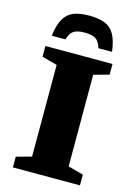

<svg xmlns="http://www.w3.org/2000/svg" viewBox="-137 -1008 765 1080"><g transform="rotate(15 245.0 -468.0)"><path d="M440.5 -62.5V0H50V-62.5L138.5 -86.5V-620.5L50 -644.5V-707H440.5V-644.5L351.5 -620.5V-86.5ZM245 -837Q201 -837 180 -822.8Q159 -808.5 149 -772H69.5Q77.5 -836 97.8 -871.8Q118 -907.5 154 -921.8Q190 -936 245 -936Q300 -936 336 -921.8Q372 -907.5 392.2 -871.8Q412.5 -836 420.5 -772H341Q331 -808.5 310 -822.8Q289 -837 245 -837Z"/></g></svg>

Font: Newsreader 6pt
Style: Bold
Weight: 700
Designer: Hugues Gentile
Foundry: Production Type
Version: Version 1.003; ttfautohint (v1.8.3)